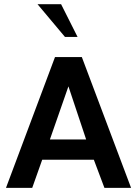

<svg xmlns="http://www.w3.org/2000/svg" viewBox="-20 -902 658 922"><path d="M393.6 -232.4H219.7L308.6 -487.3ZM609.4 0 373 -627.9H244.1L8.8 0H134.8L182.6 -134.8H430.7L481.4 0ZM292 -724.6 160.2 -881.8H273.4L352.5 -724.6Z"/></svg>

Font: Namkio Khamti Book
Style: Bold
Weight: 800
Designer: Debbi Hosken
Foundry: SIL International
Version: Version 3.917